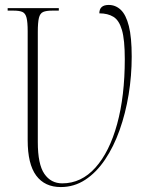

<svg xmlns="http://www.w3.org/2000/svg" viewBox="-20 -747 591 777"><path d="M226 10Q161 10 126.5 -36.5Q92 -83 92 -180V-621Q92 -657 87.5 -675Q83 -693 71 -698.5Q59 -704 35 -704H11V-714H218V-704H191Q167 -704 154.5 -698.5Q142 -693 137.5 -674.5Q133 -656 133 -618V-172Q133 -82 159.5 -43.5Q186 -5 232 -5Q309 -5 366 -68.5Q423 -132 454 -245Q485 -358 485 -508Q485 -586 473.5 -625.5Q462 -665 439 -679Q416 -693 382 -693Q382 -727 420 -727Q448 -727 469 -707Q490 -687 501.5 -641.5Q513 -596 513 -518Q513 -440 500.5 -364Q488 -288 464 -220.5Q440 -153 405 -101Q370 -49 325 -19.5Q280 10 226 10Z"/></svg>

Font: Noto Serif Display Condensed ExtraLight
Style: Regular
Weight: 200
Width: 3
Designer: Monotype Design Team
Foundry: Monotype Imaging Inc.
Version: Version 2.009